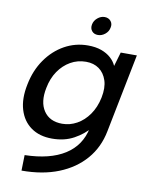

<svg xmlns="http://www.w3.org/2000/svg" viewBox="-94 -738 792 1007"><g transform="rotate(10 302.0 -234.5)"><path d="M496 -500H582L499 -82Q482 6 427.5 69Q373 132 288 166Q203 200 91 200L93 117Q227 114 306.5 63.5Q386 13 405 -82L406 -87L416 -86Q385 -48 335 -20.5Q285 7 219 7Q152 7 107 -25Q62 -57 44.5 -115Q27 -173 43 -250Q58 -327 98.5 -385Q139 -443 196.5 -475Q254 -507 321 -507Q362 -507 392.5 -496Q423 -485 443.5 -466.5Q464 -448 474 -425ZM144 -250Q128 -173 159.5 -126Q191 -79 258 -79Q299 -79 336 -99.5Q373 -120 400 -158.5Q427 -197 438 -250Q449 -304 436.5 -342Q424 -380 395.5 -400.5Q367 -421 326 -421Q281 -421 243.5 -399.5Q206 -378 180 -340Q154 -302 144 -250ZM362 -570Q341 -570 329.5 -584Q318 -598 322 -619Q326 -640 343.5 -654.5Q361 -669 381 -669Q402 -669 414 -654.5Q426 -640 421 -619Q417 -598 399.5 -584Q382 -570 362 -570Z"/></g></svg>

Font: Albert Sans Medium
Style: Italic
Weight: 500
Italic angle: -11.25°
Designer: Andreas Rasmussen
Foundry: a.Foundry
Version: Version 1.025